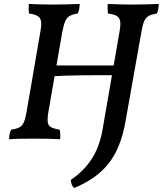

<svg xmlns="http://www.w3.org/2000/svg" viewBox="-20 -699 821 968"><path d="M354 249Q338 234 337 208Q406 161 445 98Q484 35 498 -51L583 -542Q589 -576 585.5 -593.5Q582 -611 567.5 -619Q553 -627 524 -631Q523 -642 522.5 -654Q522 -666 523 -679Q553 -678 584.5 -677Q616 -676 651 -676Q684 -676 716 -677Q748 -678 781 -679Q780 -666 778 -654Q776 -642 771 -631Q746 -627 730.5 -619Q715 -611 707 -592.5Q699 -574 693 -538L612 -83Q600 -17 579.5 34Q559 85 528 124.5Q497 164 454 194.5Q411 225 354 249ZM26 3Q26 -11 28.5 -23.5Q31 -36 36 -45Q62 -49 77 -56.5Q92 -64 100 -82Q108 -100 114 -135L184 -542Q190 -576 186.5 -593.5Q183 -611 168.5 -619Q154 -627 126 -631Q125 -642 124.5 -654Q124 -666 125 -679Q154 -678 186 -677Q218 -676 252 -676Q285 -676 317.5 -677Q350 -678 382 -679Q381 -666 379.5 -654Q378 -642 372 -631Q347 -627 332 -619Q317 -611 309 -592.5Q301 -574 294 -538L224 -135Q218 -101 221 -82.5Q224 -64 238.5 -57Q253 -50 281 -45Q283 -35 284 -22.5Q285 -10 283 3Q251 1 219.5 0.5Q188 0 155 0Q122 0 87.5 0.5Q53 1 26 3ZM233 -314 243 -369H575L566 -320Q535 -320 491 -320Q447 -320 399.5 -319.5Q352 -319 308.5 -317.5Q265 -316 233 -314Z"/></svg>

Font: Vollkorn Medium
Style: Italic
Weight: 500
Italic angle: -11°
Designer: Friedrich Althausen
Foundry: Friedrich Althausen
Version: Version 5.000